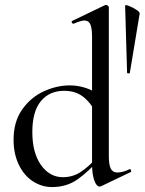

<svg xmlns="http://www.w3.org/2000/svg" viewBox="-20 -745 586 778"><path d="M35 -179Q35 -252 70 -301.5Q105 -351 157.5 -375Q210 -399 263 -399Q328 -399 386 -359L370 -287Q346 -331 315.5 -354Q285 -377 240 -377Q180 -377 145.5 -335Q111 -293 111 -210Q111 -126 146 -76.5Q181 -27 235 -27Q275 -27 307.5 -48.5Q340 -70 375 -109L384 -101Q338 -49 294 -18Q250 13 191 13Q149 13 113 -10.5Q77 -34 56 -78Q35 -122 35 -179ZM455 -46Q478 -46 504 -59L506 -60Q509 -60 511 -55Q513 -50 510 -48L391 9Q385 11 384 11Q371 11 362 -14Q353 -39 353 -81V-595Q353 -631 346 -646.5Q339 -662 322 -662Q308 -662 279 -649H277Q273 -649 271 -653.5Q269 -658 272 -660L405 -724Q407 -725 410 -725Q413 -725 417 -722Q421 -719 421 -715V-112Q421 -77 429 -61.5Q437 -46 455 -46ZM546 -690 506 -449Q505 -447 500 -447.5Q495 -448 495 -450L487 -722Q487 -727 502.5 -721Q518 -715 532.5 -705.5Q547 -696 546 -690Z"/></svg>

Font: Cormorant Garamond Medium
Style: Regular
Weight: 500
Designer: Christian Thalmann (Catharsis Fonts)
Foundry: Catharsis Fonts
Version: Version 4.000